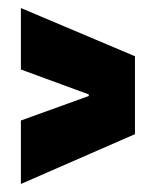

<svg xmlns="http://www.w3.org/2000/svg" viewBox="-20 -566 388 478"><path d="M32 -108V-266L201 -327V-331L32 -393V-546L316 -426V-232Z"/></svg>

Font: Bricolage Grotesque 96pt ExtraBold Condensed
Style: Regular
Weight: 800
Width: 3
Version: Version 1.001;gftools[0.9.33.dev8+g029e19f]